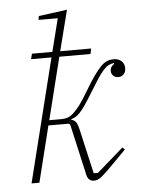

<svg xmlns="http://www.w3.org/2000/svg" viewBox="-54 -798 634 853"><g transform="rotate(-5 263.0 -371.5)"><path d="M331 12Q320 12 311.5 6Q303 0 299 -15L247 -245L241 -250H150L88 0H53L190 -550H99L105 -574H196L233 -721H147L150 -738L277 -755L231 -574H369L364 -550H225L156 -273H211Q225 -273 237.5 -277Q250 -281 264 -293.5Q278 -306 294.5 -328Q311 -350 332 -386Q357 -428 375.5 -454Q394 -480 408.5 -494Q423 -508 436 -513Q449 -518 465 -518Q485 -518 498.5 -506Q512 -494 512 -474Q512 -457 502.5 -447Q493 -437 478 -437Q464 -437 455.5 -446Q447 -455 447 -466Q447 -478 452.5 -485.5Q458 -493 465 -497L464 -501Q451 -499 440.5 -494Q430 -489 417.5 -475.5Q405 -462 389.5 -438.5Q374 -415 351 -377Q331 -344 317 -324Q303 -304 292.5 -293Q282 -282 273 -277Q264 -272 254 -269V-266Q267 -263 274 -253.5Q281 -244 287 -218L332 -21H351L469 -124L479 -114L407 -41Q381 -15 364.5 -1.5Q348 12 331 12Z"/></g></svg>

Font: IBM Plex Serif ExtLt
Style: Italic
Weight: 200
Italic angle: -14°
Designer: Mike Abbink, Paul van der Laan, Pieter van Rosmalen
Foundry: Bold Monday
Version: Version 3.001